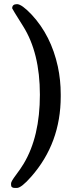

<svg xmlns="http://www.w3.org/2000/svg" viewBox="-20 -761 373 940"><path d="M96.2 40Q175.3 -92.3 175.3 -297.4Q175.3 -502.4 92.8 -633.3Q39.6 -717.8 39.6 -720.2Q39.6 -740.7 63.5 -740.7Q86.9 -740.2 134.8 -689.5Q230 -587.4 263.2 -435.1Q277.3 -369.1 277.3 -299.3V-288.6Q277.3 -60.1 132.8 104Q84.5 159.2 62.5 159.2H53.2Q34.2 159.2 34.2 144.5V136.7Q34.2 127.4 57.9 95.9Q81.5 64.5 96.2 40Z"/></svg>

Font: Averia Serif Libre
Style: Regular
Weight: 400
Version: Version 1.002